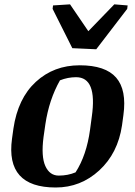

<svg xmlns="http://www.w3.org/2000/svg" viewBox="-20 -835 610 866"><path d="M320.8 -57.6Q370.6 -134.8 386.2 -250.5L394 -308.6Q419.4 -486.8 323.2 -486.8Q286.1 -486.8 250.5 -472.7Q201.2 -385.7 184.6 -274.4L176.3 -216.3Q165 -128.9 184.6 -85.9Q204.1 -43 245.1 -43Q286.1 -43 320.8 -57.6ZM231.4 10.7Q3.9 10.7 34.2 -209.5L40.5 -254.9Q60.5 -391.1 141.6 -465.8Q222.7 -540.5 339.4 -540.5Q455.6 -540.5 503.9 -484.9Q552.2 -429.2 536.6 -315.9L530.3 -269.5Q511.7 -143.6 427.7 -66.4Q343.8 10.7 231.4 10.7ZM219.2 -810.5 295.9 -815.4 378.4 -694.3 495.6 -815.4 555.7 -810.5 553.7 -794.9 414.1 -612.8 306.2 -617.7 217.3 -794.9Z"/></svg>

Font: NoticiaText-BoldItalic
Style: Bold Italic
Weight: 700
Italic angle: -8°
Designer: JM Sole
Foundry: JM Sole
Version: Version 1.003